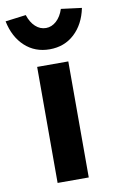

<svg xmlns="http://www.w3.org/2000/svg" viewBox="-125 -815 522 862"><g transform="rotate(-10 136.0 -383.5)"><path d="M66 0V-529H208V0ZM136 -597Q69 -597 23 -639.5Q-23 -682 -38 -755L56 -767Q67 -733 88 -713.5Q109 -694 136 -694Q162 -694 183.5 -713.5Q205 -733 216 -767L310 -755Q295 -682 249 -639.5Q203 -597 136 -597Z"/></g></svg>

Font: Lexend Deca SemiBold
Style: Regular
Weight: 600
Designer: Bonnie Shaver-Troup, Thomas Jockin
Foundry: Lexend
Version: Version 1.008; ttfautohint (v1.8.4.7-5d5b)